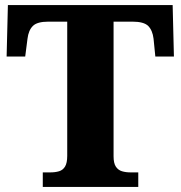

<svg xmlns="http://www.w3.org/2000/svg" viewBox="-20 -734 709 754"><path d="M148 0V-57H178Q197 -57 212 -61.5Q227 -66 235.5 -80Q244 -94 244 -122V-649H170Q126 -649 109 -632Q92 -615 88 -582L79 -512H6L11 -714H658L663 -512H590L583 -582Q579 -615 562 -632Q545 -649 500 -649H426V-120Q426 -93 435 -79.5Q444 -66 459 -61.5Q474 -57 492 -57H523V0Z"/></svg>

Font: Noto Serif Hebrew ExtraBold
Style: Regular
Weight: 800
Version: Version 2.003